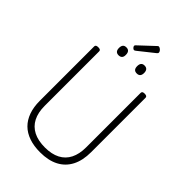

<svg xmlns="http://www.w3.org/2000/svg" viewBox="-441 -1753 1940 1940"><g transform="rotate(45 529.0 -783.5)"><path d="M532 19Q442 19 373 -5Q304 -29 257.5 -75Q211 -121 186.5 -189.5Q162 -258 162 -347V-1125Q162 -1137 171 -1142.5Q180 -1148 198 -1148Q216 -1148 224.5 -1142.5Q233 -1137 233 -1125V-346Q233 -250 267 -184Q301 -118 367.5 -84Q434 -50 532 -50Q628 -50 693.5 -84Q759 -118 792.5 -184Q826 -250 826 -346V-1125Q826 -1137 834.5 -1142.5Q843 -1148 860 -1148Q896 -1148 896 -1125V-347Q896 -229 854 -147.5Q812 -66 731 -23.5Q650 19 532 19ZM399 -1235Q375 -1235 362.5 -1249Q350 -1263 350 -1291Q350 -1319 362 -1333.5Q374 -1348 400 -1348Q424 -1348 436.5 -1333.5Q449 -1319 449 -1291Q450 -1263 437 -1249Q424 -1235 399 -1235ZM660 -1235Q634 -1235 622 -1249Q610 -1263 610 -1291Q610 -1319 622 -1333.5Q634 -1348 659 -1348Q684 -1348 696.5 -1333.5Q709 -1319 709 -1291Q709 -1263 696.5 -1249Q684 -1235 660 -1235ZM474 -1382Q464 -1382 453.5 -1393Q443 -1404 443 -1413Q443 -1416 444 -1420Q445 -1424 450 -1428L608 -1576Q613 -1581 616.5 -1583.5Q620 -1586 627 -1586Q634 -1586 644.5 -1579Q655 -1572 662 -1562Q669 -1552 669 -1543Q669 -1537 667 -1533Q665 -1529 657 -1523L491 -1391Q485 -1388 481 -1385Q477 -1382 474 -1382Z"/></g></svg>

Font: Playwrite CL Light
Style: Regular
Weight: 300
Designer: Veronika Burian, José Scaglione
Foundry: TypeTogether
Version: Version 1.002